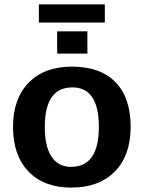

<svg xmlns="http://www.w3.org/2000/svg" viewBox="-20 -840 651 870"><path d="M572 -265Q572 -136 500.5 -63Q429 10 303 10Q179 10 109 -63Q39 -136 39 -265Q39 -392 109.5 -465Q180 -538 306 -538Q435 -538 503.5 -467.5Q572 -397 572 -265ZM428 -265Q428 -444 308 -444Q183 -444 183 -265Q183 -176 213.5 -130Q244 -84 302 -84Q428 -84 428 -265ZM376 -597H239V-698H376ZM156 -738V-820H455V-738Z"/></svg>

Font: Libra Sans
Style: Bold
Weight: 700
Foundry: Context Ltd
Version: Version 1.000